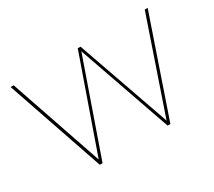

<svg xmlns="http://www.w3.org/2000/svg" viewBox="-130 -950 1340 1201"><g transform="rotate(-30 540.0 -350.0)"><path d="M285 0 45 -700H67L301 -16H290L530 -700H550L790 -16H780L1014 -700H1035L795 0H775L538 -678H542L305 0Z"/></g></svg>

Font: Montserrat Thin Thin
Style: Regular
Weight: 250
Version: Version 9.000